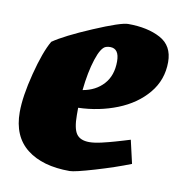

<svg xmlns="http://www.w3.org/2000/svg" viewBox="-62 -535 567 602"><g transform="rotate(10 221.5 -234.0)"><path d="M190 -191V-168Q190 -125 202 -108Q214 -91 243 -91Q259 -91 282.5 -96.5Q306 -102 323 -107Q340 -112 347 -114L370 -121L387 -47Q339 -28 276.5 -9.5Q214 9 198 9Q111 9 61.5 -30Q12 -69 12 -146Q12 -196 31 -270Q50 -344 71 -380Q107 -405 191.5 -441Q276 -477 299 -477Q361 -477 402 -455Q443 -433 443 -381Q443 -324 407.5 -281.5Q372 -239 314 -216Q256 -193 190 -191ZM194 -248Q235 -255 260 -282.5Q285 -310 285 -355Q285 -396 256 -396Q249 -396 243 -394Q227 -389 213.5 -347.5Q200 -306 194 -248Z"/></g></svg>

Font: Grenze Black
Style: Italic
Weight: 900
Italic angle: -10°
Designer: Renata Polastri
Foundry: Omnibus-Type
Version: Version 1.002; ttfautohint (v1.8)